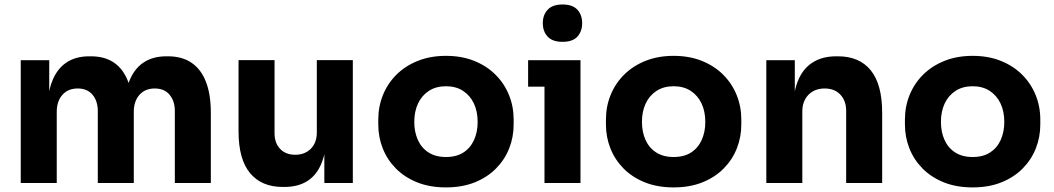

<svg xmlns="http://www.w3.org/2000/svg" viewBox="-20 -816 4697 856"><path d="M72.5 0V-547.5H199.5V-311.8H190.5Q190.5 -395.8 211.8 -451.8Q233 -507.8 274.8 -536.4Q316.5 -565 378 -565H385Q447.2 -565 488.8 -536.4Q530.2 -507.8 551.4 -451.8Q572.5 -395.8 572.5 -311.8H534Q534 -395.8 555.4 -451.8Q576.8 -507.8 618.6 -536.4Q660.5 -565 722 -565H729Q791.2 -565 833.6 -536.4Q876 -507.8 898 -451.8Q920 -395.8 920 -311.8V0H759.5V-320.8Q759.5 -365.5 736.1 -393.5Q712.8 -421.5 670 -421.5Q626.8 -421.5 601.6 -393Q576.5 -364.5 576.5 -317.8V0H416V-320.8Q416 -365.5 392.6 -393.5Q369.2 -421.5 326.5 -421.5Q283.2 -421.5 258.1 -393Q233 -364.5 233 -317.8V0Z M1240.5 17.5Q1146.2 17.5 1094.9 -44.1Q1043.5 -105.8 1043.5 -230.2V-547.8H1204V-221.8Q1204 -178.2 1229 -152.1Q1254 -126 1296.2 -126Q1339 -126 1365.8 -152.9Q1392.5 -179.8 1392.5 -225.8V-547.8H1553V0H1426V-231.2H1436.5Q1436.5 -147.8 1415.1 -92.5Q1393.8 -37.2 1351.9 -9.9Q1310 17.5 1247.5 17.5Z M1968.2 19.5Q1896 19.5 1840 -3Q1784 -25.5 1745.2 -64.6Q1706.5 -103.8 1686.5 -154.2Q1666.5 -204.8 1666.5 -261V-283.5Q1666.5 -341.2 1687.4 -392.6Q1708.2 -444 1747.5 -483.1Q1786.8 -522.2 1842.8 -544.6Q1898.8 -567 1968.2 -567Q2038.5 -567 2094.1 -544.6Q2149.8 -522.2 2189 -483.1Q2228.2 -444 2249.1 -392.6Q2270 -341.2 2270 -283.5V-261Q2270 -204.8 2250 -154.2Q2230 -103.8 2191.2 -64.6Q2152.5 -25.5 2096.5 -3Q2040.5 19.5 1968.2 19.5ZM1968.2 -116Q2014.8 -116 2046 -136.1Q2077.2 -156.2 2093.4 -191.9Q2109.5 -227.5 2109.5 -272.2Q2109.5 -318.8 2092.9 -354.4Q2076.2 -390 2044.6 -410.8Q2013 -431.5 1968.2 -431.5Q1923.8 -431.5 1892 -410.8Q1860.2 -390 1843.6 -354.4Q1827 -318.8 1827 -272.2Q1827 -227.5 1843.1 -191.9Q1859.2 -156.2 1890.9 -136.1Q1922.5 -116 1968.2 -116Z M2407.5 0V-547.5H2568V0ZM2334.5 -429.5V-547.5H2568V-429.5ZM2488.1 -629.5Q2443 -629.5 2421.5 -652.9Q2400 -676.2 2400 -712.8Q2400 -749.2 2421.6 -772.6Q2443.2 -796 2487.8 -796Q2533.2 -796 2554.4 -772.6Q2575.5 -749.2 2575.5 -712.8Q2575.5 -676.2 2554.4 -652.9Q2533.2 -629.5 2488.1 -629.5Z M2983.2 19.5Q2911 19.5 2855 -3Q2799 -25.5 2760.2 -64.6Q2721.5 -103.8 2701.5 -154.2Q2681.5 -204.8 2681.5 -261V-283.5Q2681.5 -341.2 2702.4 -392.6Q2723.2 -444 2762.5 -483.1Q2801.8 -522.2 2857.8 -544.6Q2913.8 -567 2983.2 -567Q3053.5 -567 3109.1 -544.6Q3164.8 -522.2 3204 -483.1Q3243.2 -444 3264.1 -392.6Q3285 -341.2 3285 -283.5V-261Q3285 -204.8 3265 -154.2Q3245 -103.8 3206.2 -64.6Q3167.5 -25.5 3111.5 -3Q3055.5 19.5 2983.2 19.5ZM2983.2 -116Q3029.8 -116 3061 -136.1Q3092.2 -156.2 3108.4 -191.9Q3124.5 -227.5 3124.5 -272.2Q3124.5 -318.8 3107.9 -354.4Q3091.2 -390 3059.6 -410.8Q3028 -431.5 2983.2 -431.5Q2938.8 -431.5 2907 -410.8Q2875.2 -390 2858.6 -354.4Q2842 -318.8 2842 -272.2Q2842 -227.5 2858.1 -191.9Q2874.2 -156.2 2905.9 -136.1Q2937.5 -116 2983.2 -116Z M3396.5 0V-547.5H3523.5V-312.5H3514.5Q3514.5 -396.8 3536.4 -452.8Q3558.2 -508.8 3601.9 -536.9Q3645.5 -565 3708.8 -565H3715.8Q3811.5 -565 3862.2 -502.4Q3913 -439.8 3913 -313.2V0H3752.5V-322Q3752.5 -366 3726.9 -393.8Q3701.2 -421.5 3656.8 -421.5Q3611.8 -421.5 3584.4 -393.4Q3557 -365.2 3557 -319V0Z M4316.2 19.5Q4244 19.5 4188 -3Q4132 -25.5 4093.2 -64.6Q4054.5 -103.8 4034.5 -154.2Q4014.5 -204.8 4014.5 -261V-283.5Q4014.5 -341.2 4035.4 -392.6Q4056.2 -444 4095.5 -483.1Q4134.8 -522.2 4190.8 -544.6Q4246.8 -567 4316.2 -567Q4386.5 -567 4442.1 -544.6Q4497.8 -522.2 4537 -483.1Q4576.2 -444 4597.1 -392.6Q4618 -341.2 4618 -283.5V-261Q4618 -204.8 4598 -154.2Q4578 -103.8 4539.2 -64.6Q4500.5 -25.5 4444.5 -3Q4388.5 19.5 4316.2 19.5ZM4316.2 -116Q4362.8 -116 4394 -136.1Q4425.2 -156.2 4441.4 -191.9Q4457.5 -227.5 4457.5 -272.2Q4457.5 -318.8 4440.9 -354.4Q4424.2 -390 4392.6 -410.8Q4361 -431.5 4316.2 -431.5Q4271.8 -431.5 4240 -410.8Q4208.2 -390 4191.6 -354.4Q4175 -318.8 4175 -272.2Q4175 -227.5 4191.1 -191.9Q4207.2 -156.2 4238.9 -136.1Q4270.5 -116 4316.2 -116Z"/></svg>

Font: SVN-Sora Variable
Style: Regular
Weight: 400
Designer: Jonathan Barnbrook, Julián Moncada
Foundry: Barnbrook Fonts
Version: Version 2.000 - Viet hoa boi STYLEno.1 Fonts